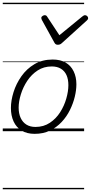

<svg xmlns="http://www.w3.org/2000/svg" viewBox="-20 -950 658 1390"><path d="M231 19Q175 19 136.5 -4.5Q98 -28 78.5 -70.5Q59 -113 59 -168Q59 -222 78 -283Q97 -344 135 -398Q173 -452 229.5 -485.5Q286 -519 362 -519Q417 -519 455 -497Q493 -475 513 -434Q533 -393 533 -340Q533 -298 521.5 -250Q510 -202 486.5 -154Q463 -106 426.5 -67Q390 -28 341.5 -4.5Q293 19 231 19ZM237 -31Q296 -31 341 -61Q386 -91 415.5 -137.5Q445 -184 460 -236.5Q475 -289 475 -333Q475 -376 461.5 -406Q448 -436 421 -452.5Q394 -469 355 -469Q297 -469 252.5 -440Q208 -411 177.5 -365Q147 -319 131 -267Q115 -215 115 -171Q115 -128 129.5 -96.5Q144 -65 171 -48Q198 -31 237 -31ZM596 -840Q604 -840 611 -833.5Q618 -827 618 -819Q618 -813 615.5 -809.5Q613 -806 609 -802L429 -639Q421 -631 413.5 -628.5Q406 -626 398 -626Q391 -626 385 -629Q379 -632 374 -641L284 -804Q282 -808 280.5 -812Q279 -816 279 -820Q279 -829 288 -834.5Q297 -840 303 -840Q310 -840 314 -837.5Q318 -835 321 -830L410 -695L575 -830Q582 -835 586 -837.5Q590 -840 596 -840ZM0 410H589V420H0ZM0 -20H589V0H0ZM0 -505H589V-500H0ZM0 -930H589V-920H0Z"/></svg>

Font: Playwrite DE LA Guides
Style: Regular
Weight: 400
Designer: Veronika Burian, José Scaglione
Foundry: TypeTogether
Version: Version 1.003